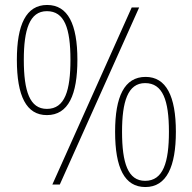

<svg xmlns="http://www.w3.org/2000/svg" viewBox="-20 -744 776 774"><path d="M169 -280C256 -280 292 -363 292 -503C292 -646 254 -724 170 -724C85 -724 48 -644 48 -503C48 -357 86 -280 169 -280ZM191 0H221L541 -714H511ZM169 -305C100 -305 76 -376 76 -503C76 -624 99 -699 169 -699C240 -699 264 -630 264 -503C264 -380 242 -305 169 -305ZM566 10C652 10 689 -73 689 -213C689 -356 650 -434 567 -434C481 -434 444 -354 444 -213C444 -67 482 10 566 10ZM565 -15C496 -15 472 -86 472 -213C472 -334 495 -409 565 -409C636 -409 661 -340 661 -213C661 -90 638 -15 565 -15Z"/></svg>

Font: Noto Serif Bengali Condensed Thin
Style: Regular
Weight: 100
Width: 3
Designer: Juan Bruce, Universal Thirst, Indian Type Foundry and the Monotype Design Team.
Foundry: Monotype Imaging Inc.
Version: Version 2.003